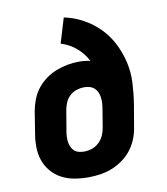

<svg xmlns="http://www.w3.org/2000/svg" viewBox="-83 -805 766 882"><g transform="rotate(-10 300.0 -363.5)"><path d="M258 8Q225 8 193.5 2.5Q162 -3 134.5 -17.5Q107 -32 87 -55.5Q67 -79 57 -108Q47 -137 46.5 -169.5Q46 -202 52 -235L68 -335Q73 -362 83 -388Q93 -414 110.5 -436.5Q128 -459 151.5 -476Q175 -493 201 -503Q227 -513 254 -518Q281 -523 307 -523Q321 -523 334 -521.5Q347 -520 360 -517Q342 -553 310.5 -580Q279 -607 239 -619L274 -735Q322 -725 363.5 -702Q405 -679 437.5 -646Q470 -613 491.5 -571Q513 -529 524 -482Q535 -435 532.5 -385Q530 -335 522 -285L505 -185Q501 -157 490.5 -130Q480 -103 462 -79.5Q444 -56 419.5 -38.5Q395 -21 368 -10.5Q341 0 313 4Q285 8 258 8ZM260 -112Q278 -112 296 -118Q314 -124 328.5 -137.5Q343 -151 351 -168.5Q359 -186 362 -204L377 -295Q379 -308 379.5 -320.5Q380 -333 378 -345.5Q376 -358 371 -369Q366 -380 357 -388Q348 -396 335.5 -399.5Q323 -403 310 -403Q293 -403 275.5 -397.5Q258 -392 244 -379.5Q230 -367 222.5 -350Q215 -333 212 -316L195 -216Q193 -203 192.5 -190.5Q192 -178 194 -166.5Q196 -155 201 -144Q206 -133 214.5 -125.5Q223 -118 235 -115Q247 -112 260 -112Z"/></g></svg>

Font: Iosevka SS04 Heavy Extended
Style: Italic
Weight: 900
Width: 7
Italic angle: -9°
Monospace: yes
Designer: Belleve Invis
Foundry: Belleve Invis
Version: Version 19.0.0; ttfautohint (v1.8.4)